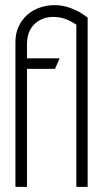

<svg xmlns="http://www.w3.org/2000/svg" viewBox="-20 -727 403 747"><path d="M277 -631V0H321V-658Q300 -675 278.5 -685.5Q257 -696 235.5 -701.5Q214 -707 192 -707Q164 -707 136.5 -698Q109 -689 87.5 -670.5Q66 -652 53 -625Q40 -598 40 -562V0H85V-459H194L212 -500H85V-555Q85 -582 93.5 -602.5Q102 -623 117 -636Q132 -649 151 -655.5Q170 -662 191 -661Q210 -661 231.5 -654Q253 -647 277 -631Z"/></svg>

Font: Advent Pro Light
Style: Regular
Weight: 300
Version: Version 3.000